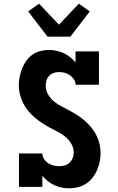

<svg xmlns="http://www.w3.org/2000/svg" viewBox="-20 -1014 640 1042"><path d="M356 8Q335 8 314.5 4Q294 0 275 -9Q256 -18 239.5 -31Q223 -44 210 -60V0H83V-181H210Q210 -165 219 -151Q228 -137 241 -128.5Q254 -120 269.5 -116Q285 -112 301 -112Q317 -112 332 -116.5Q347 -121 358 -131.5Q369 -142 374.5 -156.5Q380 -171 380 -187Q380 -212 367 -234Q354 -256 334.5 -272Q315 -288 293 -299Q271 -310 249 -322Q227 -334 206 -348Q185 -362 166.5 -378Q148 -394 132 -413.5Q116 -433 105 -455.5Q94 -478 88 -502.5Q82 -527 82 -552Q82 -575 87 -598.5Q92 -622 100.5 -643.5Q109 -665 123 -684.5Q137 -704 156.5 -717.5Q176 -731 199 -737Q222 -743 245 -743Q266 -743 286.5 -738.5Q307 -734 325.5 -725.5Q344 -717 360.5 -704Q377 -691 390 -675V-735H517V-554H390Q390 -570 381 -583.5Q372 -597 359 -606Q346 -615 331 -619Q316 -623 300 -623Q285 -623 271 -618Q257 -613 247 -602.5Q237 -592 232.5 -577.5Q228 -563 228 -549Q228 -524 241 -501.5Q254 -479 273 -463.5Q292 -448 314.5 -436.5Q337 -425 359 -413Q381 -401 402 -387.5Q423 -374 441.5 -357.5Q460 -341 476 -321.5Q492 -302 503 -280Q514 -258 520 -233.5Q526 -209 526 -184Q526 -160 521 -136Q516 -112 506.5 -90Q497 -68 482 -49Q467 -30 447 -17Q427 -4 403.5 2Q380 8 356 8ZM238 -815 133 -952 192 -994 300 -880 408 -994 467 -952 362 -815Z"/></svg>

Font: Iosevka Etoile Heavy
Style: Regular
Weight: 900
Designer: Belleve Invis
Foundry: Belleve Invis
Version: Version 22.1.2; ttfautohint (v1.8.4)